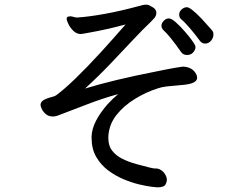

<svg xmlns="http://www.w3.org/2000/svg" viewBox="-20 -763 1040 824"><path d="M643 -40H650Q658 -40 666 -36Q680 -29 688 -16Q696 -3 696 8Q696 19 690 29Q684 41 654 41Q652 41 630.5 38.5Q609 36 577.5 28.5Q546 21 511 6.5Q476 -8 444.5 -31.5Q413 -55 393 -89.5Q373 -124 373 -172V-177Q374 -210 392.5 -245.5Q411 -281 442 -316Q463 -339 487 -359Q427 -343 357.5 -316.5Q288 -290 228 -267Q218 -263 207 -263Q189 -263 177 -273Q165 -283 159.5 -295Q154 -307 154 -312Q154 -323 162.5 -330Q171 -337 189 -343Q195 -345 205 -347.5Q215 -350 221 -354Q289 -404 413 -539Q464 -595 519 -658Q437 -636 363 -623Q332 -617 327 -617Q309 -617 295 -630.5Q281 -644 273.5 -660Q266 -676 266 -681Q266 -691 274 -692Q279 -693 283 -693Q287 -693 293.5 -691Q300 -689 306 -688H313Q361 -691 430 -703.5Q499 -716 576 -737H577Q579 -738 589 -740.5Q599 -743 607.5 -743Q616 -743 623 -739Q630 -735 640 -729Q651 -720 651 -708Q651 -696 643 -686Q633 -675 626 -668Q595 -639 550.5 -591.5Q506 -544 454 -489.5Q402 -435 345 -383Q465 -420 654 -457Q702 -467 731.5 -472Q761 -477 764 -477H767Q807 -475 823 -443Q826 -436 826 -429Q826 -410 790 -402Q775 -399 748 -397L695 -392Q672 -389 658 -384Q607 -368 559 -338.5Q511 -309 479.5 -269Q448 -229 445 -178V-170Q445 -137 461.5 -116Q478 -95 505 -81.5Q532 -68 565 -59Q634 -40 643 -40ZM837 -589Q821 -611 798 -638.5Q775 -666 757 -681Q749 -688 749 -700.5Q749 -713 759.5 -722.5Q770 -732 782 -732Q798 -732 845 -683Q863 -663 877 -647.5Q891 -632 893.5 -628Q896 -624 896 -615Q896 -600 885.5 -588Q875 -576 860.5 -576Q846 -576 837 -589ZM807 -536Q798 -527 782 -527Q766 -527 757 -540Q708 -610 681 -634Q673 -642 673 -653Q673 -664 683 -674Q693 -684 704.5 -684Q716 -684 735 -667Q754 -650 773 -628Q805 -591 816 -571Q819 -565 819 -561Q819 -548 807 -536Z"/></svg>

Font: Moon Stars Kai
Style: Bold
Weight: 700
Designer: GuiWonder
Version: Version 1.101